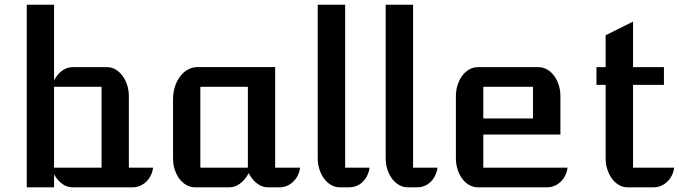

<svg xmlns="http://www.w3.org/2000/svg" viewBox="-20 -797 2889 817"><path d="M93.8 -776.9H210V-454.6Q223.6 -481 244.1 -496.1Q264.6 -511.2 288.6 -511.2H436Q455.1 -511.2 471.7 -501.5Q488.3 -491.7 501 -474.9Q513.7 -458 521 -435.5Q528.3 -413.1 528.3 -387.2V-83.5H631.3Q629.4 -66.4 621.8 -51Q614.3 -35.6 602.8 -24.4Q591.3 -13.2 576.7 -6.6Q562 0 545.9 0H288.6Q264.6 0 244.4 -14.9Q224.1 -29.8 210 -55.2V0H93.8ZM412.1 -83.5V-427.7H210V-83.5Z M716.3 -373.5Q716.3 -402.8 724.4 -428.2Q732.4 -453.6 746.6 -472.2Q760.7 -490.7 780 -501.2Q799.3 -511.7 821.8 -511.7H1150.9V-83.5H1256.8Q1254.9 -66.4 1247.3 -51Q1239.7 -35.6 1228.3 -24.4Q1216.8 -13.2 1202.1 -6.6Q1187.5 0 1171.4 0H1119.1Q1095.2 0 1073.7 -16.4Q1052.2 -32.7 1038.1 -60.5Q1023.9 -32.7 1002.4 -16.4Q981 0 957 0H809.1Q790 0 772.9 -9.8Q755.9 -19.5 743.4 -36.1Q731 -52.7 723.6 -75Q716.3 -97.2 716.3 -122.6ZM1034.7 -83.5V-427.7H832.5V-83.5Z M1332 -776.9H1448.7V-83.5H1552.7Q1549.8 -64 1541.7 -48.3Q1533.7 -32.7 1522.2 -22Q1510.7 -11.2 1496.3 -5.6Q1481.9 0 1466.3 0H1425.3Q1406.2 0 1389.2 -9.8Q1372.1 -19.5 1359.4 -36.4Q1346.7 -53.2 1339.4 -75.7Q1332 -98.1 1332 -124Z M1621.1 -776.9H1737.8V-83.5H1841.8Q1838.9 -64 1830.8 -48.3Q1822.8 -32.7 1811.3 -22Q1799.8 -11.2 1785.4 -5.6Q1771 0 1755.4 0H1714.4Q1695.3 0 1678.2 -9.8Q1661.1 -19.5 1648.4 -36.4Q1635.7 -53.2 1628.4 -75.7Q1621.1 -98.1 1621.1 -124Z M1919.9 -387.2Q1919.9 -413.1 1927.2 -435.5Q1934.6 -458 1947 -474.9Q1959.5 -491.7 1976.6 -501.5Q1993.7 -511.2 2012.7 -511.2H2272Q2291 -511.2 2307.9 -501.5Q2324.7 -491.7 2337.4 -474.9Q2350.1 -458 2357.4 -435.5Q2364.7 -413.1 2364.7 -387.2V-224.6H2036.6V-83.5H2395Q2393.1 -66.4 2385.5 -51Q2377.9 -35.6 2366.5 -24.4Q2355 -13.2 2340.3 -6.6Q2325.7 0 2309.6 0H2012.7Q1993.7 0 1976.6 -9.8Q1959.5 -19.5 1947 -36.4Q1934.6 -53.2 1927.2 -75.7Q1919.9 -98.1 1919.9 -124ZM2248 -293V-427.7H2036.6V-293Z M2557.1 -436H2518.1V-511.2H2557.1V-647L2673.8 -705.1V-511.2H2805.2V-436H2673.8V-83.5H2848.6Q2846.7 -66.4 2839.1 -51Q2831.5 -35.6 2819.8 -24.4Q2808.1 -13.2 2793.5 -6.6Q2778.8 0 2762.7 0H2649.9Q2630.9 0 2613.8 -9.8Q2596.7 -19.5 2584.2 -36.4Q2571.8 -53.2 2564.5 -75.7Q2557.1 -98.1 2557.1 -124Z"/></svg>

Font: Atomic Age
Style: Regular
Weight: 400
Designer: James Grieshaber
Foundry: James Grieshaber
Version: Version 1.008; ttfautohint (v1.4.1) -l 6 -r 46 -G 0 -x 0 -H 